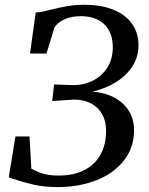

<svg xmlns="http://www.w3.org/2000/svg" viewBox="-20 -771 620 800"><path d="M36 -25.5Q16.5 -32 16.5 -32L44.5 -202.5H103L110.5 -68.5Q133 -55.5 159.2 -47.5Q185.5 -39.5 224.5 -39.5Q286.5 -39.5 331 -62Q375.5 -84.5 398.8 -126.8Q422 -169 422 -226.5Q422 -264.5 406.5 -293.8Q391 -323 360.5 -339.5Q330 -356 286 -356L197.5 -350L205.5 -419L279.5 -416.5Q325 -415 364 -433.5Q403 -452 426.5 -488.2Q450 -524.5 450 -574.5Q450 -634.5 415.2 -669Q380.5 -703.5 317 -703.5Q278 -703.5 249.8 -691Q221.5 -678.5 207.5 -658L173.5 -548H105L129 -719Q143 -719.5 156.2 -722.2Q169.5 -725 195.5 -731.5Q233.5 -741 263.8 -746Q294 -751 331.5 -751Q403 -751 453.8 -730Q504.5 -709 530.8 -671Q557 -633 557 -583Q557 -531 529.5 -491.2Q502 -451.5 458.8 -426.2Q415.5 -401 365 -389Q416.5 -385.5 455.8 -364.8Q495 -344 516.8 -309Q538.5 -274 538.5 -228.5Q538.5 -155.5 496 -101.8Q453.5 -48 381.2 -19.8Q309 8.5 221.5 8.5Q165 8.5 122.5 -1Q80 -10.5 36 -25.5Z"/></svg>

Font: Merriweather Text
Style: Italic
Weight: 400
Italic angle: -7.8°
Designer: Eben Sorkin
Foundry: Eben Sorkin
Version: Version 2.100